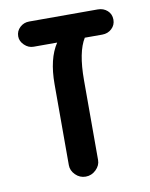

<svg xmlns="http://www.w3.org/2000/svg" viewBox="-72 -638 550 705"><g transform="rotate(-10 203.0 -285.5)"><path d="M391 -537Q391 -517 376.5 -503.5Q362 -490 341 -490H276Q246 -442 246 -337V-39Q246 -19 229.5 -3Q213 13 191 13Q169 13 153 -3Q137 -19 137 -39V-341Q137 -436 173 -490H85Q66 -490 51 -504.5Q36 -519 36 -537Q36 -557 50.5 -570.5Q65 -584 85 -584H341Q362 -584 376.5 -571Q391 -558 391 -537Z"/></g></svg>

Font: 寒蝉全圆体 Bold
Style: Regular
Weight: 700
Designer: Warren2060
      Designed by Motoya company      

      [Varela Round]
      Joe Prince(Latin component); Avraham Cornf
Foundry: ChillType
Version: Version 3.200